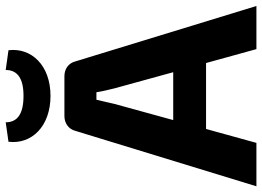

<svg xmlns="http://www.w3.org/2000/svg" viewBox="-146 -796 941 690"><g transform="rotate(-90 325.0 -450.5)"><path d="M419 -901C419 -859 389 -837 326 -837C261 -837 231 -859 231 -901L161 -891C151 -808 216 -740 326 -740C435 -740 500 -808 490 -891ZM444 -181 494 0H649L450 -650C444 -675 423 -690 397 -690H253C228 -690 206 -675 200 -650L1 0H157L207 -181ZM411 -299H239L297 -510C302 -531 307 -554 312 -575H339C342 -554 348 -531 353 -510Z"/></g></svg>

Font: SnT
Style: Bold
Weight: 700
Designer: Natanael Gama
Version: Version 1.001;PS 001.001;hotconv 1.0.70;makeotf.lib2.5.58329